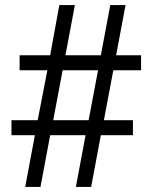

<svg xmlns="http://www.w3.org/2000/svg" viewBox="-20 -734 599 754"><path d="M79 0H139L177 -203H316L278 0H338L376 -203H502V-262H388L425 -458H534V-517H436L473 -714H413L376 -517H237L274 -714H213L177 -517H57V-458H166L128 -262H25V-203H117ZM189 -262 226 -458H365L328 -262Z"/></svg>

Font: Noto Nastaliq Urdu
Style: Regular
Weight: 400
Designer: Monotype Design Team (Patrick Giasson: type design, Kamal Mansour: OpenType code, Glenda Bellarosa). Updated by Simon Co
Foundry: Monotype Imaging Inc., Simon Cozens
Version: Version 3.009